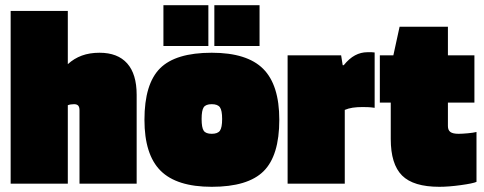

<svg xmlns="http://www.w3.org/2000/svg" viewBox="-20 -707 1863 739"><path d="M241 0H21V-665H241V-460Q265 -482 295 -493Q325 -504 363 -504Q433 -504 469.5 -463Q506 -422 506 -342V0H286V-282Q286 -295 281 -300.5Q276 -306 265 -306Q258 -306 252 -305Q246 -304 241 -302Z M1055 -246Q1055 -108 994.5 -48Q934 12 795 12Q660 12 598 -50Q536 -112 536 -246Q536 -384 596 -444Q656 -504 795 -504Q931 -504 993 -442Q1055 -380 1055 -246ZM756 -249Q756 -216 764 -204Q772 -192 795 -192Q818 -192 826.5 -204Q835 -216 835 -249Q835 -282 826.5 -294Q818 -306 795 -306Q772 -306 764 -294Q756 -282 756 -249ZM979 -687V-530H805V-687ZM782 -687V-530H609V-687Z M1307 0H1087V-494H1293L1299 -456H1303Q1324 -482 1346.5 -494Q1369 -506 1394 -506Q1406 -506 1411 -506Q1416 -506 1422 -505V-292Q1409 -294 1398 -294.5Q1387 -295 1376 -295Q1354 -295 1337.5 -292.5Q1321 -290 1307 -284Z M1484 -312H1442V-494H1494L1518 -604H1704V-494H1806V-312H1704V-222Q1704 -206 1713.5 -199Q1723 -192 1745 -192Q1759 -192 1780.5 -194Q1802 -196 1814 -199V-7Q1801 -1 1754 5.5Q1707 12 1671 12Q1571 12 1527.5 -31.5Q1484 -75 1484 -172Z"/></svg>

Font: Blinker Black
Style: Regular
Weight: 900
Designer: Juergen Huber
Foundry: supertype
Version: Version 1.017;hotconv 1.0.117;makeotfexe 2.5.65602